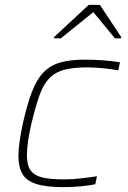

<svg xmlns="http://www.w3.org/2000/svg" viewBox="-20 -764 530 792"><path d="M243 8Q171 8 130 -5Q89 -18 72.5 -46.5Q56 -75 56 -121Q56 -148 61 -181.5Q66 -215 74 -254Q92 -333 111.5 -384.5Q131 -436 159 -465Q187 -494 228 -506Q269 -518 328 -518Q366 -518 407 -515Q448 -512 475 -507L468 -474Q441 -479 405.5 -482.5Q370 -486 340 -486Q282 -486 244.5 -476Q207 -466 183 -441Q159 -416 143 -371Q127 -326 110 -256Q100 -213 95.5 -180Q91 -147 91 -123Q91 -83 106 -61.5Q121 -40 154.5 -32Q188 -24 244 -24Q278 -24 317 -28.5Q356 -33 380 -37L373 -4Q349 1 313 4.5Q277 8 243 8ZM202 -606 203 -611 346 -744H392L480 -611L479 -606H454L365 -714L231 -606Z"/></svg>

Font: Saira SemiExpanded Thin
Style: Italic
Weight: 250
Width: 6
Italic angle: -12°
Designer: Hector Gatti with collaboration of the Omnibus-Type team
Foundry: Omnibus-Type
Version: Version 1.101